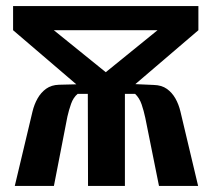

<svg xmlns="http://www.w3.org/2000/svg" viewBox="-20 -611 700 631"><path d="M28.6 0 86.8 -244.4Q92.4 -267.7 103.4 -287.3Q114.4 -306.9 131.7 -319.4Q149 -331.8 173.9 -332.5L230.8 -333.9L23 -511.7V-591H632V-511.7L424.8 -334.5L485.6 -331.8Q511.4 -331.1 528.3 -319Q545.3 -306.9 556.3 -287.7Q567.3 -268.4 573 -244.4L631.1 0H502.5L457.5 -223.7Q452.6 -246.8 445.4 -268Q438.1 -289.2 424 -302.5H390.5V0H269.3L268.6 -302.5H235.1Q221 -290.6 213.7 -270.1Q206.4 -249.5 201.5 -227.8L157.2 0ZM327.6 -373.7 497.7 -511.7H156.9Z"/></svg>

Font: Alumni Sans Thin
Style: Regular
Weight: 100
Designer: Robert E. Leuschke
Foundry: Robert E. Leuschke
Version: Version 1.018